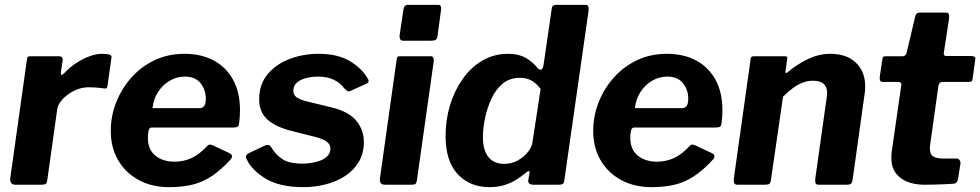

<svg xmlns="http://www.w3.org/2000/svg" viewBox="-20 -762 4044 792"><path d="M43 0Q31 0 26 -7.5Q21 -15 22 -25L91 -516Q92 -525 95 -527.5Q98 -530 105 -530H224Q232 -530 236 -525Q240 -520 238 -509L231 -464Q230 -454 233.5 -453.5Q237 -453 244 -459Q267 -484 294.5 -502Q322 -520 349.5 -530Q377 -540 400 -540Q420 -540 430.5 -537Q441 -534 440 -525L424 -413Q423 -402 420.5 -399Q418 -396 412 -397Q392 -400 373.5 -401Q355 -402 344 -402Q324 -402 302.5 -394.5Q281 -387 262 -373.5Q243 -360 230.5 -343.5Q218 -327 216 -311L175 -19Q173 -6 168 -3Q163 0 149 0H43Z M678 10Q606 10 552 -19.5Q498 -49 467.5 -101Q437 -153 437 -222Q437 -284 459.5 -340.5Q482 -397 522.5 -442.5Q563 -488 618.5 -514Q674 -540 741 -540Q810 -540 861.5 -512.5Q913 -485 941.5 -433Q970 -381 970 -307Q970 -294 969 -280Q968 -266 966 -251Q965 -243 960 -239.5Q955 -236 943 -236H606Q596 -236 593 -223Q590 -210 590 -193Q590 -145 621 -120Q652 -95 700 -95Q738 -95 771 -110.5Q804 -126 836 -161Q841 -166 846.5 -165.5Q852 -165 859 -162L925 -131Q945 -122 932 -105Q892 -61 853.5 -35.5Q815 -10 772.5 0Q730 10 678 10ZM805 -316Q815 -316 822 -324.5Q829 -333 829 -355Q829 -391 807.5 -418.5Q786 -446 742 -446Q709 -446 680 -429Q651 -412 632 -382.5Q613 -353 609 -316Z M1232 10Q1135 10 1077 -24.5Q1019 -59 997 -106Q990 -121 1004 -129L1069 -160Q1079 -165 1086.5 -164Q1094 -163 1100 -153Q1115 -126 1143.5 -106.5Q1172 -87 1228 -87Q1241 -87 1260.5 -89.5Q1280 -92 1298.5 -98.5Q1317 -105 1330 -117.5Q1343 -130 1343 -150Q1343 -165 1329 -176.5Q1315 -188 1281 -197L1182 -222Q1115 -239 1082 -270Q1049 -301 1049 -352Q1049 -414 1083.5 -455.5Q1118 -497 1174 -518.5Q1230 -540 1294 -540Q1373 -540 1423 -510Q1473 -480 1497 -438Q1501 -433 1500.5 -427Q1500 -421 1492 -417L1426 -387Q1419 -384 1414 -386Q1409 -388 1399 -399Q1385 -419 1358 -432.5Q1331 -446 1291 -446Q1268 -446 1244.5 -440.5Q1221 -435 1205.5 -422Q1190 -409 1190 -388Q1190 -374 1199 -364.5Q1208 -355 1237 -346L1347 -319Q1419 -302 1450 -263.5Q1481 -225 1481 -177Q1481 -129 1459.5 -93.5Q1438 -58 1402 -35Q1366 -12 1321.5 -1Q1277 10 1232 10Z M1700 -20Q1698 -6 1693 -3Q1688 0 1674 0H1568Q1555 0 1550.5 -7Q1546 -14 1547 -25L1616 -515Q1617 -525 1620 -527.5Q1623 -530 1631 -530H1758Q1765 -530 1767.5 -523Q1770 -516 1769 -508ZM1785 -615Q1783 -602 1777.5 -598Q1772 -594 1758 -594H1643Q1633 -594 1630 -602Q1627 -610 1629 -621L1644 -722Q1647 -742 1662 -742H1789Q1796 -742 1798.5 -735Q1801 -728 1799 -719Z M2179 0Q2171 0 2164.5 -4Q2158 -8 2159 -18L2164 -47Q2166 -55 2162 -56Q2158 -57 2150 -50Q2132 -35 2110 -21Q2088 -7 2060.5 1.5Q2033 10 1999 10Q1918 10 1868 -43.5Q1818 -97 1818 -202Q1818 -267 1836 -327Q1854 -387 1888 -435.5Q1922 -484 1969.5 -512Q2017 -540 2076 -540Q2118 -540 2146.5 -524.5Q2175 -509 2198 -481Q2206 -473 2213 -475Q2220 -477 2223 -500L2256 -727Q2257 -736 2262 -739Q2267 -742 2275 -742H2397Q2410 -742 2408 -718L2308 -19Q2307 -8 2302 -4Q2297 0 2284 0ZM2210 -395Q2192 -419 2172 -430Q2152 -441 2125 -441Q2082 -441 2053 -416.5Q2024 -392 2006.5 -353.5Q1989 -315 1980.5 -273Q1972 -231 1972 -196Q1972 -157 1983.5 -132.5Q1995 -108 2014.5 -97Q2034 -86 2060 -86Q2090 -86 2115.5 -100Q2141 -114 2158 -135.5Q2175 -157 2177 -179Z M2668 10Q2596 10 2542 -19.5Q2488 -49 2457.5 -101Q2427 -153 2427 -222Q2427 -284 2449.5 -340.5Q2472 -397 2512.5 -442.5Q2553 -488 2608.5 -514Q2664 -540 2731 -540Q2800 -540 2851.5 -512.5Q2903 -485 2931.5 -433Q2960 -381 2960 -307Q2960 -294 2959 -280Q2958 -266 2956 -251Q2955 -243 2950 -239.5Q2945 -236 2933 -236H2596Q2586 -236 2583 -223Q2580 -210 2580 -193Q2580 -145 2611 -120Q2642 -95 2690 -95Q2728 -95 2761 -110.5Q2794 -126 2826 -161Q2831 -166 2836.5 -165.5Q2842 -165 2849 -162L2915 -131Q2935 -122 2922 -105Q2882 -61 2843.5 -35.5Q2805 -10 2762.5 0Q2720 10 2668 10ZM2795 -316Q2805 -316 2812 -324.5Q2819 -333 2819 -355Q2819 -391 2797.5 -418.5Q2776 -446 2732 -446Q2699 -446 2670 -429Q2641 -412 2622 -382.5Q2603 -353 2599 -316Z M3021 0Q3011 0 3008.5 -7.5Q3006 -15 3007 -25L3076 -516Q3077 -525 3080 -527.5Q3083 -530 3090 -530H3218Q3224 -530 3226.5 -527.5Q3229 -525 3227 -517L3220 -467Q3219 -455 3230 -465Q3271 -499 3315 -519.5Q3359 -540 3405 -540Q3473 -540 3511 -503Q3549 -466 3549 -406Q3549 -399 3548.5 -392Q3548 -385 3547 -378L3497 -20Q3495 -8 3490 -4Q3485 0 3472 0H3357Q3346 0 3344 -7Q3342 -14 3343 -25L3390 -359Q3391 -365 3391.5 -370Q3392 -375 3392 -378Q3392 -403 3377.5 -416Q3363 -429 3333 -429Q3311 -429 3290.5 -421Q3270 -413 3250.5 -398.5Q3231 -384 3210 -363L3160 -19Q3158 -6 3152.5 -3Q3147 0 3133 0H3021Z M3795 0Q3731 0 3694 -28.5Q3657 -57 3657 -109Q3657 -115 3657 -121Q3657 -127 3658 -134L3698 -412Q3699 -419 3694.5 -421.5Q3690 -424 3682 -424H3620Q3607 -424 3609 -446L3620 -519Q3621 -527 3624.5 -528.5Q3628 -530 3636 -530H3705Q3710 -530 3714.5 -534.5Q3719 -539 3720 -545L3756 -697Q3759 -710 3775 -710H3883Q3890 -710 3893 -705Q3896 -700 3895 -687L3873 -542Q3872 -537 3875 -534Q3878 -531 3883 -531H3986Q3994 -531 3999.5 -528Q4005 -525 4003 -517L3992 -437Q3991 -429 3987.5 -426.5Q3984 -424 3973 -424H3867Q3854 -424 3851 -408L3817 -166Q3816 -161 3816 -157Q3816 -153 3816 -148Q3816 -125 3829.5 -116.5Q3843 -108 3873 -108H3927Q3934 -108 3938.5 -101Q3943 -94 3942 -87L3932 -25Q3930 -6 3913 -4Q3896 -3 3874.5 -2Q3853 -1 3832 -0.5Q3811 0 3795 0Z"/></svg>

Font: Libre Franklin Thin
Style: Bold Italic
Weight: 700
Italic angle: -8°
Version: Version 3.000